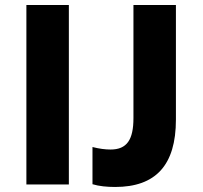

<svg xmlns="http://www.w3.org/2000/svg" viewBox="-20 -734 806 764"><path d="M85 0H254V-714H85ZM438 10C599 10 680 -76 680 -258V-714H511V-264C511 -178 485 -139 420 -139C399 -139 375 -142 348 -149V-1C374 7 406 10 438 10Z"/></svg>

Font: Kathrein 85 Heavy
Style: Regular
Weight: 900
Designer: Lazydogs Typefoundry, based on Open Sans by Ascender Corporation
Foundry: Lazydogs Typefoundry
Version: Version 1.003;PS 001.003;hotconv 1.0.88;makeotf.lib2.5.64775